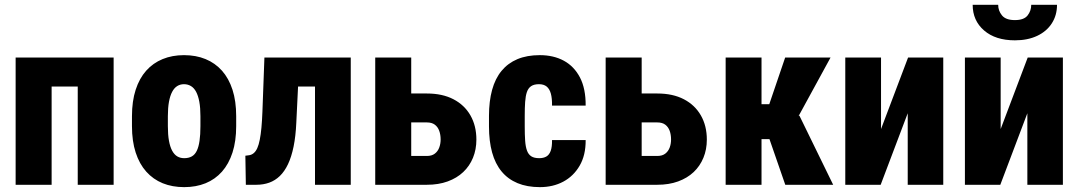

<svg xmlns="http://www.w3.org/2000/svg" viewBox="-20 -767 4477 797"><path d="M345.2 -528.3V-407.7H149.9V-528.3ZM194.3 -528.3V0H44.9V-528.3ZM451.7 -528.3V0H302.7V-528.3Z M527.8 -243.2V-284.7Q527.8 -347.2 543.2 -394.5Q558.6 -441.9 586.9 -473.6Q615.2 -505.4 655 -521.7Q694.8 -538.1 743.7 -538.1Q793.5 -538.1 833.3 -521.7Q873 -505.4 901.4 -473.6Q929.7 -441.9 945.1 -394.5Q960.4 -347.2 960.4 -284.7V-243.2Q960.4 -181.2 945.1 -133.8Q929.7 -86.4 901.4 -54.4Q873 -22.5 833.3 -6.3Q793.5 9.8 744.6 9.8Q695.3 9.8 655.5 -6.3Q615.7 -22.5 587.2 -54.4Q558.6 -86.4 543.2 -133.8Q527.8 -181.2 527.8 -243.2ZM676.8 -284.7V-243.2Q676.8 -208 681.4 -182.6Q686 -157.2 694.8 -141.1Q703.6 -125 716.1 -117.7Q728.5 -110.4 744.6 -110.4Q763.2 -110.4 776.1 -117.7Q789.1 -125 796.9 -141.1Q804.7 -157.2 808.3 -182.6Q812 -208 812 -243.2V-284.7Q812 -319.3 807.4 -344.5Q802.7 -369.6 794.2 -385.7Q785.6 -401.9 772.7 -409.7Q759.8 -417.5 743.7 -417.5Q728 -417.5 715.6 -409.7Q703.1 -401.9 694.6 -385.7Q686 -369.6 681.4 -344.5Q676.8 -319.3 676.8 -284.7Z M1329.6 -528.3V-407.7H1114.3V-528.3ZM1436 -528.3V0H1287.6V-528.3ZM1077.6 -528.3H1223.1L1210 -258.3Q1207.5 -201.7 1198.7 -158.7Q1189.9 -115.7 1175.5 -85.4Q1161.1 -55.2 1141.6 -36.4Q1122.1 -17.6 1097.7 -8.8Q1073.2 0 1044.4 0H1000.5L998.5 -120.6L1013.7 -122.6Q1024.4 -124 1033.2 -131.3Q1042 -138.7 1048.1 -152.3Q1054.2 -166 1058.3 -187Q1062.5 -208 1065.2 -237.1Q1067.9 -266.1 1069.3 -303.2Z M1630.4 -378.9H1752Q1816.4 -378.9 1862.3 -355Q1908.2 -331.1 1932.9 -287.8Q1957.5 -244.6 1957.5 -187.5Q1957.5 -146.5 1943.4 -112.1Q1929.2 -77.6 1902.8 -52.7Q1876.5 -27.8 1838.4 -13.9Q1800.3 0 1752 0H1537.6V-528.3H1687V-119.6H1752Q1772.5 -119.6 1784.9 -129.2Q1797.4 -138.7 1803.2 -154.3Q1809.1 -169.9 1809.1 -188Q1809.1 -208 1803.2 -224.1Q1797.4 -240.2 1784.9 -249.5Q1772.5 -258.8 1752 -258.8H1630.4Z M2218.3 -110.4Q2235.8 -110.4 2247.8 -117.2Q2259.8 -124 2265.9 -140.6Q2272 -157.2 2271.5 -185.5H2411.1Q2411.6 -123 2386.2 -79.3Q2360.8 -35.6 2318.1 -12.9Q2275.4 9.8 2221.2 9.8Q2168 9.8 2128.2 -6.8Q2088.4 -23.4 2062 -55.4Q2035.6 -87.4 2022.7 -134.3Q2009.8 -181.2 2009.8 -242.2V-286.1Q2009.8 -346.7 2022.7 -393.8Q2035.6 -440.9 2062 -472.9Q2088.4 -504.9 2127.9 -521.5Q2167.5 -538.1 2220.7 -538.1Q2277.8 -538.1 2320.6 -514.9Q2363.3 -491.7 2387.5 -445.3Q2411.6 -398.9 2411.1 -328.6H2271.5Q2272 -358.9 2266.6 -378.4Q2261.2 -397.9 2249.3 -407.7Q2237.3 -417.5 2217.3 -417.5Q2196.8 -417.5 2184.8 -409.4Q2172.9 -401.4 2167.2 -385Q2161.6 -368.7 2159.9 -344Q2158.2 -319.3 2158.2 -286.1V-242.2Q2158.2 -208 2159.9 -183.1Q2161.6 -158.2 2167.5 -142.1Q2173.3 -126 2185.3 -118.2Q2197.3 -110.4 2218.3 -110.4Z M2586.9 -378.9H2708.5Q2772.9 -378.9 2818.8 -355Q2864.7 -331.1 2889.4 -287.8Q2914.1 -244.6 2914.1 -187.5Q2914.1 -146.5 2899.9 -112.1Q2885.7 -77.6 2859.4 -52.7Q2833 -27.8 2794.9 -13.9Q2756.8 0 2708.5 0H2494.1V-528.3H2643.6V-119.6H2708.5Q2729 -119.6 2741.5 -129.2Q2753.9 -138.7 2759.8 -154.3Q2765.6 -169.9 2765.6 -188Q2765.6 -208 2759.8 -224.1Q2753.9 -240.2 2741.5 -249.5Q2729 -258.8 2708.5 -258.8H2586.9Z M3141.1 -528.3V0H2992.2V-528.3ZM3427.7 -528.3 3242.7 -189.5H3118.7L3100.6 -334.5H3173.3L3239.3 -528.3ZM3239.7 0 3164.1 -218.3 3298.3 -287.1 3438.5 0Z M3637.2 -231.4 3749.5 -528.3H3895.5V0H3748V-296.9L3635.7 0H3488.8V-528.3H3637.2Z M4133.8 -231.4 4246.1 -528.3H4392.1V0H4244.6V-296.9L4132.3 0H3985.4V-528.3H4133.8ZM4260.7 -747.1H4367.7Q4367.7 -703.6 4346.2 -670.2Q4324.7 -636.7 4285.4 -618.2Q4246.1 -599.6 4192.9 -599.6Q4112.3 -599.6 4064.9 -640.6Q4017.6 -681.6 4017.6 -747.1H4123.5Q4123.5 -722.2 4139.4 -702.9Q4155.3 -683.6 4192.9 -683.6Q4230.5 -683.6 4245.6 -702.9Q4260.7 -722.2 4260.7 -747.1Z"/></svg>

Font: Roboto Condensed ExtraBold
Style: Regular
Weight: 800
Designer: Christian Robertson
Foundry: Google
Version: Version 3.008; 2023